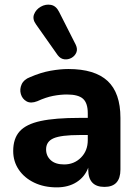

<svg xmlns="http://www.w3.org/2000/svg" viewBox="-20 -799 596 829"><path d="M229 -561 136 -693Q119 -716 127 -737Q135 -758 156 -770Q177 -782 199.5 -778Q222 -774 235 -748L307 -606Q316 -587 309.5 -572Q303 -557 288.5 -549Q274 -541 257.5 -543Q241 -545 229 -561ZM225 10Q170 10 127.5 -10.5Q85 -31 61 -66.5Q37 -102 37 -147Q37 -201 65 -232Q93 -263 155.5 -276.5Q218 -290 323 -290H359V-310Q359 -354 338.5 -372.5Q318 -391 269 -391Q241 -391 209.5 -385Q178 -379 141 -362Q113 -351 94.5 -361.5Q76 -372 70 -393Q64 -414 73.5 -435Q83 -456 110 -466Q156 -486 198 -493.5Q240 -501 275 -501Q389 -501 444.5 -449.5Q500 -398 500 -290V-67Q500 8 431 8Q361 8 361 -67V-75Q346 -35 310.5 -12.5Q275 10 225 10ZM359 -216H324Q244 -216 211.5 -202Q179 -188 179 -154Q179 -126 199 -107.5Q219 -89 257 -89Q300 -89 329.5 -118.5Q359 -148 359 -194Z"/></svg>

Font: Chiron GoRound TC
Style: Bold
Weight: 700
Designer: Ryoko NISHIZUKA 西塚涼子 (kana, bopomofo & ideographs); Paul D. Hunt (Latin, Greek & Cyrillic); Sandoll Communications 산돌커뮤니
Foundry: Adobe
Version: Version 1.000;hotconv 1.1.1;makeotfexe 2.6.0